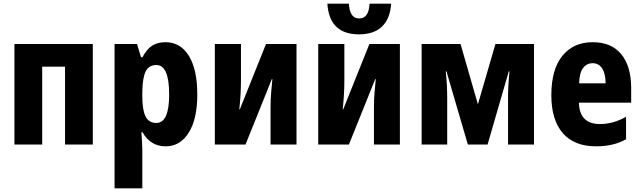

<svg xmlns="http://www.w3.org/2000/svg" viewBox="-20 -791 3508 1051"><path d="M59 0V-550H488V0H336V-426H211V0Z M607 240V-550H730L752 -478H760Q784 -523 813.5 -541.5Q843 -560 886 -560Q968 -560 1014 -485Q1060 -410 1060 -274Q1060 -139 1013 -64.5Q966 10 887 10Q844 10 812.5 -10Q781 -30 760 -67H754Q756 -38 757.5 -14Q759 10 759 28V240ZM836 -118Q906 -118 906 -274Q906 -435 836 -435Q795 -435 777.5 -400Q760 -365 759 -289V-264Q759 -190 776.5 -154Q794 -118 836 -118Z M1156 0V-550H1299V-349Q1299 -276 1290 -193H1293L1436 -550H1603V0H1461V-205Q1461 -243 1464 -281.5Q1467 -320 1471 -358H1468L1324 0Z M1722 0V-550H1865V-349Q1865 -276 1856 -193H1859L2002 -550H2169V0H2027V-205Q2027 -243 2030 -281.5Q2033 -320 2037 -358H2034L1890 0ZM1945 -603Q1783 -603 1772 -771H1890Q1894 -690 1946 -690Q1999 -690 2003 -771H2121Q2116 -689 2071.5 -646Q2027 -603 1945 -603Z M2288 0V-550H2501L2596 -220L2692 -550H2903V0H2761V-253Q2761 -288 2763 -326Q2765 -364 2769 -400H2765L2649 0H2541L2424 -400H2420Q2424 -364 2426 -327Q2428 -290 2428 -252V0Z M3243 10Q3123 10 3060.5 -62.5Q2998 -135 2998 -270Q2998 -411 3058.5 -485.5Q3119 -560 3224 -560Q3327 -560 3381 -494Q3435 -428 3435 -309V-229H3149Q3152 -112 3264 -112Q3338 -112 3407 -152V-29Q3340 10 3243 10ZM3150 -335H3295Q3295 -387 3276.5 -416Q3258 -445 3224 -445Q3192 -445 3172 -419Q3152 -393 3150 -335Z"/></svg>

Font: Noto Sans Condensed ExtraBold
Style: Regular
Weight: 800
Width: 3
Designer: Monotype Design Team
Foundry: Monotype Imaging Inc.
Version: Version 2.013; ttfautohint (v1.8.4.7-5d5b)